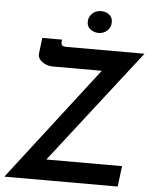

<svg xmlns="http://www.w3.org/2000/svg" viewBox="-61 -987 821 1038"><g transform="rotate(5 349.5 -468.5)"><path d="M220 -112H631L617 0H2L477 -616H211Q178 -616 152.5 -635Q127 -654 131 -682L141 -765H248L247 -751Q246 -739 252.5 -733.5Q259 -728 276 -728H699ZM446 -937Q471 -937 489.5 -923Q508 -909 508 -882Q508 -855 488.5 -836.5Q469 -818 440 -818Q416 -819 397 -833Q378 -847 378 -874Q379 -901 398 -919Q417 -937 446 -937Z"/></g></svg>

Font: Josefin Sans SemiBold
Style: Italic
Weight: 600
Italic angle: -7°
Designer: Santiago Orozco
Foundry: Typemade
Version: Version 2.000